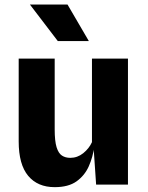

<svg xmlns="http://www.w3.org/2000/svg" viewBox="-20 -800 640 832"><path d="M217 11Q143 11 102 -38.2Q61 -87.5 61 -187V-546H217V-239Q217 -188.5 225.2 -162Q233.5 -135.5 248.5 -125.8Q263.5 -116 284.5 -116Q315.5 -116 340.8 -136.2Q366 -156.5 378.5 -184V-546H534.5V0H396.5L382.5 -206L388.5 -164.5Q382.5 -119.5 364.8 -79.5Q347 -39.5 311.8 -14.2Q276.5 11 217 11ZM230.5 -622 109.5 -780.5H272.5L365 -622Z"/></svg>

Font: Spline Sans
Style: Regular
Weight: 400
Designer: Eben Sorkin, Mirko Velimirovic
Foundry: Sorkin Type
Version: Version 1.001